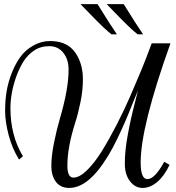

<svg xmlns="http://www.w3.org/2000/svg" viewBox="-20 -903 858 935"><path d="M697.8 -30.8Q733.9 -30.8 779.8 -115.2L805.7 -100.1Q779.8 -45.4 745.4 -16.6Q710.9 12.2 674.6 12.2Q638.2 12.2 613 -20.5Q587.9 -53.2 587.9 -105Q587.9 -156.7 596.7 -213.9Q608.9 -290 627.7 -366Q646.5 -441.9 647.5 -445.3Q649.4 -453.1 651.9 -462.9Q645.5 -447.8 630.6 -410.6Q615.7 -373.5 602.3 -341.1Q588.9 -308.6 568.4 -263.9Q547.9 -219.2 528.6 -182.9Q509.3 -146.5 483.6 -108.9Q458 -71.3 432.6 -45.9Q375.5 12.2 316.9 12.2Q274.9 12.2 252.4 -17.3Q230 -46.9 230 -95.5Q230 -144 243.2 -208.7Q256.3 -273.4 272 -326.7Q314 -469.7 314 -564Q314 -613.8 288.3 -646Q262.7 -678.2 220 -678.2Q177.2 -678.2 145.3 -656.5Q113.3 -634.8 92.8 -601.1Q72.3 -567.4 57.6 -525.9Q30.8 -447.8 30.8 -376Q30.8 -242.7 91.8 -142.1L72.8 -126Q39.6 -179.2 22.2 -244.9Q4.9 -310.5 4.9 -362.5Q4.9 -414.6 12.2 -458Q19.5 -501.5 36.6 -545.9Q53.7 -590.3 78.6 -625Q103.5 -659.7 142.6 -681.4Q181.6 -703.1 221.9 -703.1Q262.2 -703.1 289.1 -692.1Q315.9 -681.2 333.3 -662.8Q350.6 -644.5 362.3 -619.6Q383.8 -574.2 383.8 -519Q383.8 -463.9 372.1 -406.5Q360.4 -349.1 345.7 -303.7Q308.1 -185.1 308.1 -96.2Q308.1 -38.1 337.6 -38.1Q367.2 -38.1 404.1 -74.2Q440.9 -110.4 476.6 -168Q512.2 -225.6 548.1 -295.4Q584 -365.2 614.3 -434.6Q675.8 -575.7 705.1 -655.8L718.8 -691.9H810.1Q665 -286.6 665 -111.8Q665 -30.8 697.8 -30.8ZM676.8 -735.8H650.4Q618.7 -760.3 562.5 -818.1Q506.3 -876 499.5 -882.8H582.5Q647.5 -777.8 676.8 -735.8ZM549.3 -735.8H522.9Q491.2 -760.3 435.1 -818.1Q378.9 -876 372.1 -882.8H455.1Q520 -777.8 549.3 -735.8Z"/></svg>

Font: Niconne
Style: Regular
Weight: 400
Designer: Vernon Adams
Foundry: Vernon Adams
Version: Version 1.002